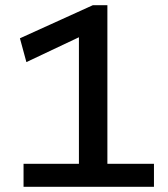

<svg xmlns="http://www.w3.org/2000/svg" viewBox="-20 -722 650 742"><path d="M71 0V-89H285V-578L82 -482L57 -574L339 -702H395V-89H575V0Z"/></svg>

Font: Georama ExtraCondensed Thin Medium
Style: Regular
Weight: 500
Version: Version 1.001